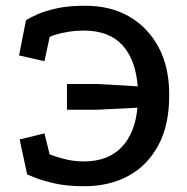

<svg xmlns="http://www.w3.org/2000/svg" viewBox="-20 -627 649 665"><path d="M271 18Q210 18 166 7.5Q122 -3 98 -13Q74 -23 74 -23L48 -144L134 -165L152 -92Q159 -90 176 -84Q193 -78 217.5 -73Q242 -68 271 -68Q354 -68 401 -117Q448 -166 456 -254L318 -247H212V-336H319L457 -328Q450 -420 404 -470.5Q358 -521 271 -521Q242 -521 217.5 -517Q193 -513 176 -508Q159 -503 152 -499L134 -415L46 -435L70 -557Q84 -566 110 -577.5Q136 -589 176 -598Q216 -607 272 -607Q361 -608 427 -570Q493 -532 530 -462Q567 -392 566 -295Q566 -194 528.5 -124Q491 -54 425 -18Q359 18 271 18Z"/></svg>

Font: Podkova SemiBold
Style: Regular
Weight: 600
Designer: Ilya Yudin
Foundry: Cyreal (www.cyreal.org)
Version: Version 2.103